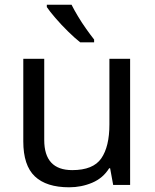

<svg xmlns="http://www.w3.org/2000/svg" viewBox="-20 -786 658 816"><path d="M533 -536V0H461L448 -71H444Q418 -29 372 -9.5Q326 10 274 10Q177 10 128 -36.5Q79 -83 79 -185V-536H168V-191Q168 -63 287 -63Q376 -63 410.5 -113Q445 -163 445 -257V-536ZM284 -766Q295 -744 311.5 -716.5Q328 -689 346.5 -663Q365 -637 380 -618V-606H321Q298 -624 269 -652.5Q240 -681 215.5 -709.5Q191 -738 179 -756V-766Z"/></svg>

Font: Noto Sans Old Sogdian
Style: Regular
Weight: 400
Designer: Monotype Design Team
Foundry: Monotype Imaging Inc.
Version: Version 2.002; ttfautohint (v1.8.4.7-5d5b)